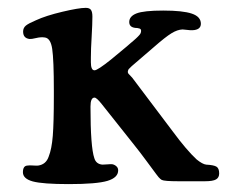

<svg xmlns="http://www.w3.org/2000/svg" viewBox="-20 -463 590 491"><path d="M117.7 -217.3V-231Q117.7 -310.1 113.5 -337.9Q109.4 -365.7 94.2 -367.2Q84.5 -368.7 72.3 -365.7Q60.1 -362.8 55.7 -363.3Q39.1 -365.2 39.1 -382.3Q39.1 -391.6 46.1 -397.5Q53.2 -403.3 71.8 -411.1Q97.2 -422.9 139.4 -432.9Q181.6 -442.9 199.2 -442.9Q209 -442.9 212.6 -437.7Q216.3 -432.6 216.3 -420.4Q216.3 -402.3 214.4 -369.6Q212.4 -336.9 212.4 -315.9V-303.7Q212.4 -283.2 221.7 -283.2Q229.5 -283.2 264.2 -311L304.2 -344.2Q308.6 -348.1 313.5 -352.3Q318.4 -356.4 321.3 -358.9Q324.2 -361.3 327.4 -364.3Q330.6 -367.2 332 -368.7Q333.5 -370.1 335.4 -372.3Q337.4 -374.5 338.1 -375.5Q338.9 -376.5 339.6 -378.2Q340.3 -379.9 340.6 -381.3Q340.8 -382.8 340.8 -384.8Q340.8 -389.6 334.5 -390.6Q333.5 -391.1 330.8 -391.4Q328.1 -391.6 326.7 -391.6Q310.5 -393.1 310.5 -406.7Q310.5 -421.4 329.1 -428.7Q347.7 -436 397.5 -436Q447.3 -436 470.5 -428.2Q493.7 -420.4 493.7 -402.3Q493.7 -386.7 472.2 -385.7Q467.8 -385.3 459 -386.5Q450.2 -387.7 446.8 -387.7Q433.6 -387.2 418.5 -377.9Q403.3 -368.7 372.6 -341.8L316.9 -293.9Q310.5 -287.6 309.3 -286.4Q308.1 -285.2 307.1 -281.2Q306.2 -277.3 308.8 -274.2Q311.5 -271 317.9 -264.6L421.4 -127.4Q457.5 -78.6 482.9 -55.2Q498 -43 507.3 -42Q526.4 -41 533.4 -36.9Q540.5 -32.7 540.5 -19.5Q540.5 -8.8 532.5 -4.2Q524.4 0.5 504.4 0.5H435.5Q400.4 0.5 393.6 -2.9Q391.6 -3.9 390.1 -5.4Q386.7 -7.8 379.2 -18.1Q371.6 -28.3 355.2 -50.5Q338.9 -72.8 321.3 -94.7L240.2 -196.8Q227.1 -213.4 221.7 -213.4Q211.4 -213.4 211.4 -190.4Q211.4 -86.9 221.2 -58.6Q225.6 -43.5 241.7 -42Q247.6 -42 255.1 -42.7Q262.7 -43.5 267.1 -43Q272.9 -42 277.6 -37.8Q282.2 -33.7 282.2 -27.3Q282.2 -8.8 254.9 -0.5Q227.5 7.8 155.8 7.8Q89.4 7.8 64 1Q38.6 -5.9 38.6 -22.5Q38.6 -39.1 50.3 -39.6Q54.7 -40.5 64.2 -39.8Q73.7 -39.1 77.6 -39.6Q97.7 -42.5 104.5 -62.5Q112.3 -82 115 -115.7Q117.7 -149.4 117.7 -217.3Z"/></svg>

Font: Cooper* Medium
Style: Regular
Weight: 500
Designer: Owen Earl
Foundry: indestructible type*
Version: Version 0.001